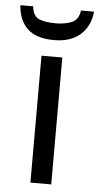

<svg xmlns="http://www.w3.org/2000/svg" viewBox="-75 -774 418 808"><g transform="rotate(5 133.5 -370.0)"><path d="M173 0H85V-536H173ZM32 -740Q36 -699 61.5 -688Q87 -677 133 -677Q172 -677 200.5 -689Q229 -701 234 -740H289Q284 -680 243.5 -643Q203 -606 131 -606Q56 -606 19 -641.5Q-18 -677 -22 -740Z"/></g></svg>

Font: BC Sans
Style: Regular
Weight: 400
Designer: Monotype Design Team
Province of B.C.
Foundry: Monotype Imaging Inc.
Version: Version 2.000;GOOG;noto-source:20170915:90ef993387c0